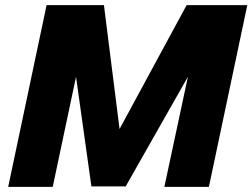

<svg xmlns="http://www.w3.org/2000/svg" viewBox="-20 -730 986 750"><path d="M12 0H186L277 -430L337 -2H471L714 -430L622 0H796L946 -710H709L447 -226L386 -710H162Z"/></svg>

Font: Geist ExtraBold
Style: Italic
Weight: 800
Italic angle: -12°
Designer: Basement.studio, Andrés Briganti, Mateo Zaragoza
Foundry: Basement.studio, Vercel, Andrés Briganti, Guido Ferreyra, Mateo Zaragoza
Version: Version 1.500